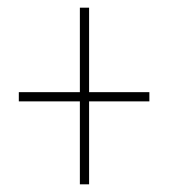

<svg xmlns="http://www.w3.org/2000/svg" viewBox="-20 -603 439 500"><path d="M212 -363H369V-339H212V-123H188V-339H29V-363H188V-583H212Z"/></svg>

Font: Noto Sans Gujarati ExtraCondensed Thin
Style: Regular
Weight: 100
Width: 2
Designer: Jelle Bosma - Monotype Design Team, Universal Thirst
Foundry: Monotype Imaging Inc.
Version: Version 2.106; ttfautohint (v1.8.4.7-5d5b)